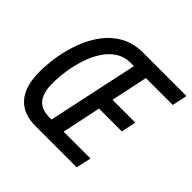

<svg xmlns="http://www.w3.org/2000/svg" viewBox="-163 -813 975 975"><g transform="rotate(45 324.5 -325.0)"><path d="M214 0Q126 0 80 -53Q34 -106 34 -209Q34 -264 44 -324.5Q54 -385 76 -443Q98 -501 133 -547.5Q168 -594 218.5 -622Q269 -650 337 -650H649L632 -569H439L397 -371H561L544 -291H380L336 -81H529L511 0ZM235 -81H249L353 -569H332Q285 -569 250 -546Q215 -523 190.5 -484.5Q166 -446 151 -399.5Q136 -353 129 -305Q122 -257 122 -215Q122 -146 149.5 -113.5Q177 -81 235 -81Z"/></g></svg>

Font: Sometype Mono Medium
Style: Italic
Weight: 500
Italic angle: -12°
Monospace: yes
Designer: Ryoichi Tsunekawa
Foundry: Dharma Type
Version: Version 1.000; ttfautohint (v1.8.3)